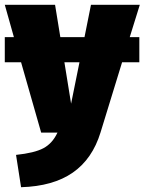

<svg xmlns="http://www.w3.org/2000/svg" viewBox="-20 -554 604 802"><path d="M522 -399H562V-294H490L400 -1Q366 110 284 167Q202 224 68 228L47 93Q124 85 161.5 65Q199 45 220 0H152L68 -294H0V-399H38L0 -534H210L232 -399H333L360 -534H564ZM277 -121 312 -294H249Z"/></svg>

Font: FiraGO Heavy
Style: Regular
Weight: 900
Designer: bBox Type
Foundry: bBox Type GmbH
Version: Version 1.001